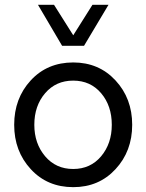

<svg xmlns="http://www.w3.org/2000/svg" viewBox="-20 -770 610 800"><path d="M138.2 -750H205.1L285.2 -623L365.2 -750H432.1L330.1 -579.1H238.8ZM285.2 9.8Q177.2 9.8 108.2 -65.2Q39.1 -140.1 39.1 -250Q39.1 -359.9 107.9 -434.8Q176.8 -509.8 285.2 -509.8Q392.1 -509.8 461.4 -434.8Q530.8 -359.9 530.8 -250Q530.8 -140.1 461.4 -65.2Q392.1 9.8 285.2 9.8ZM445.8 -250Q445.8 -329.1 401.4 -381.6Q356.9 -434.1 284.9 -434.1Q212.9 -434.1 168 -381.6Q123 -329.1 123 -250Q123 -171.9 168 -118.9Q212.9 -65.9 284.9 -65.9Q356.9 -65.9 401.4 -118.9Q445.8 -171.9 445.8 -250Z"/></svg>

Font: ø
Style: ø
Weight: 400
Designer: Samuel Oakes
Foundry: Samuel Oakes
Version: Version 1.000;PS 001.000;hotconv 1.0.88;makeotf.lib2.5.64775